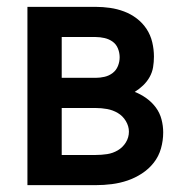

<svg xmlns="http://www.w3.org/2000/svg" viewBox="-20 -540 540 560"><path d="M259 0H60V-520H259Q280 -520 301 -517Q322 -514 342 -506.5Q362 -499 379 -486Q396 -473 407.5 -455.5Q419 -438 424 -417Q429 -396 429 -375Q429 -359 426.5 -344Q424 -329 416.5 -315.5Q409 -302 397.5 -291Q386 -280 373 -272Q391 -265 407 -253.5Q423 -242 434.5 -226.5Q446 -211 451 -192Q456 -173 456 -154Q456 -130 449.5 -107Q443 -84 428.5 -65.5Q414 -47 394 -34Q374 -21 352 -13.5Q330 -6 306.5 -3Q283 0 259 0ZM160 -313H259Q272 -313 285 -316Q298 -319 308.5 -327Q319 -335 324 -347.5Q329 -360 329 -373Q329 -386 324 -398.5Q319 -411 308.5 -418.5Q298 -426 285 -429Q272 -432 259 -432H160ZM160 -88H259Q276 -88 292.5 -90.5Q309 -93 323.5 -101.5Q338 -110 347 -124.5Q356 -139 356 -156Q356 -172 347 -187Q338 -202 323.5 -210.5Q309 -219 292.5 -222Q276 -225 259 -225H160Z"/></svg>

Font: Iosevka Semibold
Style: Regular
Weight: 600
Monospace: yes
Designer: Belleve Invis
Foundry: Belleve Invis
Version: Version 33.2.3; ttfautohint (v1.8.4)